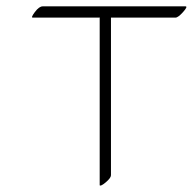

<svg xmlns="http://www.w3.org/2000/svg" viewBox="-20 -555 601 599"><path d="M326.2 -8.3Q326.2 0 310.1 13.7Q293.9 27.3 291 22.9V-498Q291 -499 291.5 -500H82Q75.7 -500 88.9 -517.6Q102.1 -535.2 113.3 -535.2H558.6Q566.9 -535.2 551.3 -517.6Q535.6 -500 527.3 -500H326.2Z"/></svg>

Font: ML-NILA03
Style: Regular
Weight: 400
Designer: CLT@C-DIT
Version: Version ML-NILA03 1.0